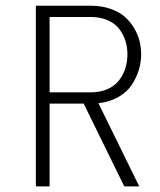

<svg xmlns="http://www.w3.org/2000/svg" viewBox="-20 -662 570 682"><path d="M156.2 -334H303.2Q336.9 -334 362.5 -345.7Q388.2 -357.4 403.1 -377Q418 -396.5 425.3 -419.9Q432.6 -443.4 432.6 -469.2Q432.6 -494.6 425.3 -517.6Q418 -540.5 403.1 -559.8Q388.2 -579.1 362.3 -590.3Q336.4 -601.6 303.2 -601.6H156.2ZM156.2 -293.9V0H107.4V-641.6H303.2Q341.3 -641.6 372.6 -630.6Q403.8 -619.6 423.6 -602.1Q443.4 -584.5 456.8 -561.5Q470.2 -538.6 475.8 -515.4Q481.4 -492.2 481.4 -469.2Q481.4 -441.4 473.4 -414.3Q465.3 -387.2 448.5 -361.3Q431.6 -335.4 400.9 -317.6Q370.1 -299.8 329.6 -295.4L474.6 0H421.4L277.3 -293.9Z"/></svg>

Font: AzarMehrMonospaced
Style: SansRegular
Weight: 1
Designer: Amin Abedi
Version: Version 1.00